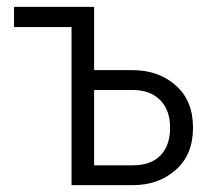

<svg xmlns="http://www.w3.org/2000/svg" viewBox="-20 -541 614 561"><path d="M255 -521V-336H368Q443 -336 493.5 -291.5Q544 -247 544 -168Q544 -89 493.5 -44.5Q443 0 368 0H189V-462H21V-521ZM255 -58H368Q421 -58 449 -87Q477 -116 477 -168Q477 -219 448 -248.5Q419 -278 368 -278H255Z"/></svg>

Font: Raleway
Style: Regular
Weight: 400
Designer: Matt McInerney, Pablo Impallari, Rodrigo Fuenzalida
Foundry: Matt McInerney, Pablo Impallari, Rodrigo Fuenzalida
Version: Version 1.000;PS 001.001;hotconv 1.0.56; ttfautohint (v1.5)